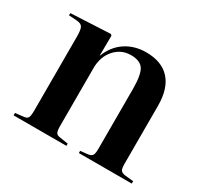

<svg xmlns="http://www.w3.org/2000/svg" viewBox="-116 -686 887 841"><g transform="rotate(30 327.5 -265.0)"><path d="M37.1 0V-12.2L80.1 -17.1Q95.2 -18.6 100.1 -27.8Q105 -37.1 105 -63V-437Q105 -471.7 98.4 -483.9Q91.8 -496.1 70.8 -498L27.8 -501L28.8 -512.2L228 -522L233.9 -516.1L232.9 -416H233.9Q255.9 -471.7 300.3 -500.7Q344.7 -529.8 402.8 -529.8Q481.9 -529.8 522.9 -484.6Q564 -439.5 564 -352.1V-58.1Q564 -34.7 570.1 -26.4Q576.2 -18.1 595.2 -16.1L634.8 -12.2V0H367.2V-11.2L403.8 -15.1Q420.9 -17.1 426.5 -25.9Q432.1 -34.7 432.1 -58.1V-360.8Q432.1 -433.1 415 -459.5Q397.9 -485.8 351.1 -485.8Q302.2 -485.8 269.5 -448.7Q236.8 -411.6 236.8 -354V-61Q236.8 -37.1 241.9 -28.3Q247.1 -19.5 261.2 -18.1L304.2 -11.2V0Z"/></g></svg>

Font: Display Semibold
Style: Regular
Weight: 600
Designer: Latin by Veronika Burian and Jose Scaglione. Greek by Irene Vlachou. Cyrillic by Vera Evstafieva.
Foundry: TypeTogether
Version: Version 3.002